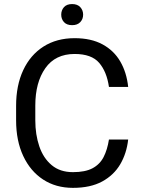

<svg xmlns="http://www.w3.org/2000/svg" viewBox="-20 -907 691 937"><path d="M511.7 -226.1H605.5Q598.1 -158.7 566.9 -105.5Q535.6 -52.2 478.5 -21.2Q421.4 9.8 335.9 9.8Q252.4 9.8 190.2 -31Q127.9 -71.8 93.3 -146Q58.6 -220.2 58.6 -319.8V-390.6Q58.6 -490.2 93.3 -564.5Q127.9 -638.7 192.1 -679.7Q256.3 -720.7 344.2 -720.7Q424.8 -720.7 480.5 -690.4Q536.1 -660.2 567.1 -606.7Q598.1 -553.2 605.5 -482.9H511.7Q501 -557.1 463.9 -600.3Q426.8 -643.6 344.2 -643.6Q250 -643.6 201.2 -574.2Q152.3 -504.9 152.3 -391.6V-319.8Q152.3 -250 171.9 -192.6Q191.4 -135.3 232.2 -101.1Q272.9 -66.9 335.9 -66.9Q396 -66.9 431.6 -85.9Q467.3 -105 485.6 -140.6Q503.9 -176.3 511.7 -226.1ZM278.8 -835.4Q278.8 -856.9 292.2 -872.1Q305.7 -887.2 332 -887.2Q357.9 -887.2 371.8 -872.1Q385.7 -856.9 385.7 -835.4Q385.7 -814 371.8 -799.1Q357.9 -784.2 332 -784.2Q305.7 -784.2 292.2 -799.1Q278.8 -814 278.8 -835.4Z"/></svg>

Font: Vazirmatn RD
Style: Regular
Weight: 400
Designer: Saber Rastikerdar
Foundry: Saber Rastikerdar
Version: Version 32.102